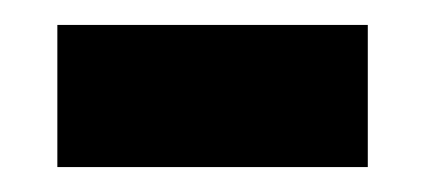

<svg xmlns="http://www.w3.org/2000/svg" viewBox="-20 -345 341 154"><path d="M26 -211H275V-325H26Z"/></svg>

Font: Noto Sans Display
Style: Bold
Weight: 700
Designer: Monotype Design Team
Foundry: Monotype Imaging Inc.
Version: Version 1.900